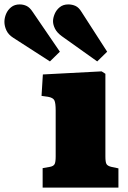

<svg xmlns="http://www.w3.org/2000/svg" viewBox="-164 -849 579 869"><path d="M29 0V-88L63 -94Q78 -97 83 -106Q88 -115 88 -141V-349Q88 -383 82 -395Q76 -407 53 -411L24 -415L30 -512L296 -526L313 -515V-141Q313 -115 318 -106.5Q323 -98 339 -94L372 -87V0ZM62 -571 -104 -678Q-126 -692 -135 -711.5Q-144 -731 -144 -750Q-144 -768 -136.5 -786Q-129 -804 -113.5 -816.5Q-98 -829 -75 -829Q-58 -829 -43.5 -822Q-29 -815 -16 -795L107 -615ZM276 -571 116 -685Q94 -701 85 -719Q76 -737 76 -753Q76 -768 83.5 -786Q91 -804 106.5 -816.5Q122 -829 145 -829Q163 -829 178 -822Q193 -815 205 -795L321 -615Z"/></svg>

Font: Literata 18pt Black
Style: Regular
Weight: 900
Designer: Latin by Veronika Burian and Jose Scaglione. Greek by Irene Vlachou. Cyrillic by Vera Evstafieva.
Foundry: TypeTogether
Version: Version 3.103;gftools[0.9.29]